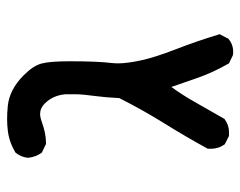

<svg xmlns="http://www.w3.org/2000/svg" viewBox="-88 -453 676 540"><g transform="rotate(-90 250.0 -183.0)"><path d="M185.5 110.4Q168 123 149.4 123Q143.6 123 137.7 123L114.3 111.3Q101.6 93.8 101.6 72.3Q101.6 69.3 101.6 63.5Q135.7 1 172.9 -58.6Q210 -118.2 244.1 -185.5Q246.1 -225.6 250 -253.9Q254.9 -290 254.9 -308.1Q254.9 -326.2 254.9 -336.9Q252 -372.1 228.5 -395.5Q215.8 -408.2 199.2 -408.2Q190.4 -408.2 176.8 -403.3Q144.5 -391.6 117.2 -391.6H115.2L90.8 -403.3Q78.1 -420.9 76.2 -442.4Q78.1 -461.9 90.8 -477.5Q120.1 -495.1 152.3 -499Q168 -501 185.5 -501Q203.1 -501 222.7 -499Q268.6 -494.1 308.6 -454.1Q335 -427.7 341.3 -404.3Q347.7 -380.9 347.7 -324.2Q347.7 -247.1 342.8 -207Q341.8 -198.2 341.8 -188.5Q341.8 -164.1 350.1 -125Q358.4 -85.9 381.3 -26.9Q404.3 32.2 423.8 96.7L411.1 121.1Q395.5 134.8 374 134.8Q366.2 134.8 364.3 133.8L341.8 123Q316.4 78.1 302.2 38.1Q288.1 -2 275.4 -39.1Q252 -6.8 233.4 26.4Z"/></g></svg>

Font: JasonHandwriting2
Style: SemiBold
Weight: 600
Version: Version 1.04.7